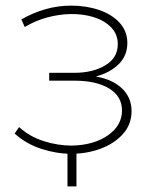

<svg xmlns="http://www.w3.org/2000/svg" viewBox="-20 -543 559 683"><path d="M233 4Q181 4 127 -13.5Q73 -31 32 -68L48 -91Q85 -57 135.5 -41Q186 -25 236 -25Q315 -27 364.5 -62Q414 -97 414 -150Q414 -200 368.5 -228Q323 -256 245 -256H155V-284H245Q310 -284 354.5 -310.5Q399 -337 399 -386Q399 -421 375.5 -445.5Q352 -470 313.5 -482Q275 -494 229 -493Q189 -492 148 -481Q107 -470 68 -447L56 -474Q98 -498 142.5 -510.5Q187 -523 233 -523Q287 -523 332.5 -507.5Q378 -492 405.5 -462Q433 -432 433 -390Q433 -345 402 -314.5Q371 -284 321 -271Q382 -260 415 -227.5Q448 -195 448 -148Q448 -101 418 -67Q388 -33 339 -14.5Q290 4 233 4ZM220 120V-12H252V120Z"/></svg>

Font: Montserrat ExtraLight
Style: Regular
Weight: 200
Designer: Julieta Ulanovsky
Foundry: Julieta Ulanovsky
Version: Version 9.000; ttfautohint (v1.8.4.7-5d5b)